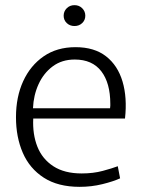

<svg xmlns="http://www.w3.org/2000/svg" viewBox="-20 -714 552 745"><path d="M289 11Q205 11 150 -24.5Q95 -60 68.5 -121Q42 -182 42 -259Q42 -338 70 -399Q98 -460 149.5 -495.5Q201 -531 273 -531Q346 -531 391.5 -495.5Q437 -460 455.5 -397.5Q474 -335 465 -254H109Q106 -193 125 -145Q144 -97 187 -69Q230 -41 297 -41Q342 -41 379 -51Q416 -61 437 -69L446 -22Q420 -10 377.5 0.5Q335 11 289 11ZM270 -483Q220 -483 184.5 -456.5Q149 -430 129.5 -387Q110 -344 108 -294H407Q408 -299 408 -303.5Q408 -308 408 -311Q408 -392 373 -437.5Q338 -483 270 -483ZM269 -613Q251 -613 239 -624.5Q227 -636 227 -653Q227 -670 239 -682Q251 -694 269 -694Q287 -694 299 -682Q311 -670 311 -653Q311 -636 299 -624.5Q287 -613 269 -613Z"/></svg>

Font: Murecho Light
Style: Regular
Weight: 300
Designer: Neil Summerour
Foundry: Positype
Version: Version 1.010; ttfautohint (v1.8.3)